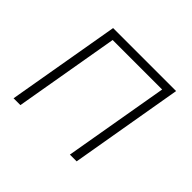

<svg xmlns="http://www.w3.org/2000/svg" viewBox="-129 -686 845 845"><g transform="rotate(45 293.5 -264.0)"><path d="M437 0 527.8 -528.3H135.7L44.4 0H86.9L171.4 -489.7H479.5L395 0Z"/></g></svg>

Font: Roboto Mono ExtraLight
Style: Italic
Weight: 250
Italic angle: -10°
Monospace: yes
Designer: Google
Version: Version 3.000